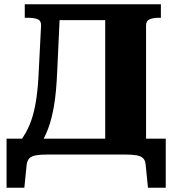

<svg xmlns="http://www.w3.org/2000/svg" viewBox="-20 -730 821 907"><path d="M242 -710H565V-635H242ZM670 -22H477V-710H740V-646H730Q704 -646 687 -639Q670 -632 670 -610ZM668 47Q666 27 655.5 17Q645 7 624 3.5Q603 0 568 0H206Q172 0 151 3.5Q130 7 119.5 17Q109 27 106 48L95 157H11V-75H763V157H679ZM169 -45H64Q86 -75 103.5 -106.5Q121 -138 133 -177.5Q145 -217 152.5 -269.5Q160 -322 163 -393L174 -609Q175 -632 158 -639Q141 -646 114 -646H97V-710H265L250 -389Q246 -293 235 -229.5Q224 -166 207.5 -122.5Q191 -79 169 -45Z"/></svg>

Font: Roboto Serif 36pt
Style: Bold
Weight: 700
Version: Version 1.008